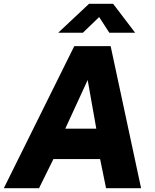

<svg xmlns="http://www.w3.org/2000/svg" viewBox="-60 -983 812 1003"><path d="M328 -742H518L677 0H494L463 -152H219L144 0H-40ZM443 -311 398 -565 281 -311ZM458 -894 373 -812H244L405 -963H531L646 -812H511Z"/></svg>

Font: Morrison ExtraBold
Style: Regular
Weight: 800
Designer: Pablo Impallari, Rodrigo Fuenzalida (Modified by Dan O. Williams)
Version: Version 0.03;June 6, 2019;FontCreator 11.5.0.2425 64-bit; tt